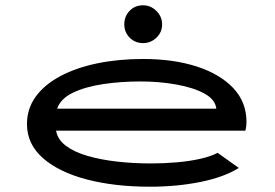

<svg xmlns="http://www.w3.org/2000/svg" viewBox="-20 -696 1040 726"><path d="M547 10Q413 10 308 -17.5Q203 -45 142.5 -98Q82 -151 82 -227Q82 -285 115 -330.5Q148 -376 208 -408Q268 -440 348 -456.5Q428 -473 521 -473Q636 -473 724 -444.5Q812 -416 862 -363Q912 -310 912 -235Q912 -227 911 -218.5Q910 -210 908 -202H192Q198 -168 229.5 -144.5Q261 -121 311 -106.5Q361 -92 422.5 -85Q484 -78 551 -78Q598 -78 646 -82Q694 -86 735 -95Q776 -104 803 -118L883 -61Q827 -26 738 -8Q649 10 547 10ZM196 -285H798Q794 -320 752.5 -342.5Q711 -365 646.5 -376.5Q582 -388 511 -388Q437 -388 370 -378Q303 -368 256 -345.5Q209 -323 196 -285ZM521 -533Q491 -533 470.5 -553.5Q450 -574 450 -604Q450 -634 470 -655Q490 -676 521 -676Q550 -676 571.5 -654.5Q593 -633 593 -604Q593 -574 571.5 -553.5Q550 -533 521 -533Z"/></svg>

Font: Inconsolata UltraExpanded SemiBold
Style: Regular
Weight: 600
Width: 9
Monospace: yes
Designer: Raph Levien, Cyreal, Brenton Simpson
Foundry: Raph Levien, Cyreal, Google
Version: Version 3.001; ttfautohint (v1.8.2.53-6de2)